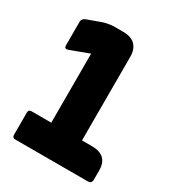

<svg xmlns="http://www.w3.org/2000/svg" viewBox="-141 -641 660 725"><g transform="rotate(30 189.0 -278.0)"><path d="M121 -123V-424L38 -393Q23 -389 23 -403V-506Q23 -520 38 -526L93 -546Q103 -550 118 -553Q133 -556 146 -556H185Q220 -556 237.5 -538Q255 -520 255 -488V-123H298Q368 -123 368 -57V-17Q368 0 351 0H35Q22 0 22 -13V-110Q22 -123 35 -123Z"/></g></svg>

Font: Zain Black
Style: Regular
Weight: 900
Designer: Zain,Boutros
Foundry: Mobile Telecommunications Company (Zain), 2024
Version: Version 1.50; ttfautohint (v1.8.4)